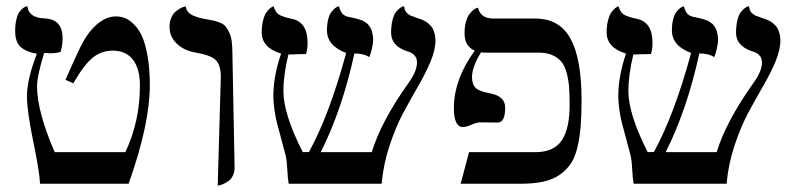

<svg xmlns="http://www.w3.org/2000/svg" viewBox="-20 -579 2512 605"><path d="M96.2 -409.7Q62 -415.5 44.9 -431.2Q27.8 -446.8 27.8 -481Q27.8 -502.4 31.7 -518.3Q35.6 -534.2 41.3 -541.7Q46.9 -549.3 52.7 -553.5Q58.6 -557.6 62.5 -558.6L66.4 -559.1Q70.3 -523.4 119.1 -521Q177.2 -519.5 177.2 -458.5Q177.2 -436 170.9 -415.5Q156.2 -411.1 137.2 -411.1Q130.9 -411.1 119.1 -412.1Q96.7 -338.9 96.7 -307.6Q96.7 -228 152.3 -99.6H375Q420.9 -196.3 420.9 -309.6Q420.9 -362.8 398.7 -391.1Q376.5 -419.4 335.9 -419.4Q300.3 -419.4 273.2 -398.2Q246.1 -377 210.9 -316.4L186.5 -327.6Q215.8 -395.5 232.9 -429.9Q250 -464.4 267.6 -484.4Q305.2 -527.3 344.7 -527.3Q358.9 -527.3 372.1 -522.7Q385.3 -518.1 400.4 -503.9Q415.5 -489.7 426.5 -466.8Q437.5 -443.8 444.8 -403.6Q452.1 -363.3 452.1 -310.1Q452.1 -188 385.3 0H106Q105.5 -32.7 85.2 -131.1Q64.9 -229.5 64.9 -274.9Q64.9 -329.1 96.2 -409.7Z M666 5.9 675.8 -336.4Q675.8 -376 658.2 -391.1Q640.6 -406.2 597.7 -413.1Q560.1 -419.4 537.1 -441.4Q514.2 -463.4 514.2 -494.1Q514.2 -509.8 519.3 -522.2Q524.4 -534.7 532 -541.3Q539.6 -547.9 547.1 -552.2Q554.7 -556.6 560.1 -557.6L564.9 -559.1Q566.4 -548.8 572.8 -541.3Q579.1 -533.7 590.1 -529.3Q601.1 -524.9 608.2 -522.9Q615.2 -521 627 -519Q644.5 -516.1 652.8 -514.2Q661.1 -512.2 673.1 -507.6Q685.1 -502.9 690.7 -495.8Q696.3 -488.8 702.1 -477.1Q708 -465.3 710.2 -447.8Q712.4 -430.2 712.4 -406.2L719.2 -51.3Q719.2 -37.1 713.9 -25.9Q708.5 -14.6 700.7 -9Q692.9 -3.4 684.8 0.2Q676.8 3.9 671.4 4.9Z M1352.1 -451.7Q1352.1 -421.4 1336.4 -384.3Q1320.8 -347.2 1297.6 -307.4Q1274.4 -267.6 1250.7 -223.4Q1227.1 -179.2 1207.5 -120.1Q1188 -61 1182.6 0H889.6Q886.7 -16.1 885.3 -44.7Q883.8 -73.2 880.9 -85.9Q875.5 -106.9 866.5 -140.4Q857.4 -173.8 853 -190.7Q848.6 -207.5 845 -231.4Q841.3 -255.4 841.3 -276.4Q841.3 -337.9 865.7 -410.2Q804.7 -428.7 804.7 -476.6Q804.7 -497.1 808.6 -513.2Q812.5 -529.3 817.9 -537.6Q823.2 -545.9 828.9 -551Q834.5 -556.2 838.4 -557.6L842.3 -559.1Q847.2 -541 857.9 -533.7Q868.7 -526.4 900.4 -519.5Q949.2 -509.3 949.2 -443.8Q949.2 -424.8 944.3 -408.7Q929.2 -408.7 912.6 -408Q896 -407.2 888.7 -407.2Q873 -341.8 873 -292.5Q873 -219.2 934.1 -99.6L953.6 -100.1Q1018.1 -217.8 1070.8 -412.1Q1010.3 -434.6 1010.3 -483.4Q1010.3 -502.9 1014.2 -518.1Q1018.1 -533.2 1023.7 -540.5Q1029.3 -547.9 1034.9 -552.5Q1040.5 -557.1 1044.4 -558.1L1048.3 -559.1Q1049.8 -551.3 1053 -545.2Q1056.2 -539.1 1058.8 -535.9Q1061.5 -532.7 1066.7 -530Q1071.8 -527.3 1074.7 -526.6Q1077.6 -525.9 1083.7 -524.7Q1089.8 -523.4 1091.8 -522.9Q1092.8 -522.9 1099.6 -521.2Q1106.4 -519.5 1108.2 -518.8Q1109.9 -518.1 1116.5 -516.1Q1123 -514.2 1125.2 -512.5Q1127.4 -510.7 1132.8 -507.6Q1138.2 -504.4 1140.6 -501Q1143.1 -497.6 1146.5 -492.4Q1149.9 -487.3 1151.6 -481.7Q1153.3 -476.1 1154.5 -468.5Q1155.8 -460.9 1155.8 -452.1Q1155.8 -442.4 1151.6 -424.8Q1147.5 -407.2 1143.6 -398.9Q1126.5 -410.6 1096.7 -410.6Q1058.1 -233.4 990.7 -99.6H1151.4Q1181.2 -197.3 1268.1 -318.8Q1293.9 -355 1293.9 -381.8Q1293.9 -387.7 1292.7 -392.6Q1291.5 -397.5 1288.8 -401.1Q1286.1 -404.8 1283.7 -407.2Q1281.2 -409.7 1277.3 -411.6Q1273.4 -413.6 1271.5 -414.6Q1269.5 -415.5 1265.6 -416.7Q1261.7 -418 1261.2 -418Q1212.4 -435.1 1212.4 -475.6Q1212.4 -498 1216.6 -514.9Q1220.7 -531.7 1226.8 -539.8Q1232.9 -547.9 1239 -552.7Q1245.1 -557.6 1249.5 -558.6L1253.4 -559.1Q1254.4 -551.3 1256.8 -545.4Q1259.3 -539.6 1264.9 -535.6Q1270.5 -531.7 1272.5 -530.5Q1274.4 -529.3 1283.7 -526.4L1292.5 -522.9Q1293 -522.9 1299.1 -520.8Q1305.2 -518.6 1308.1 -517.6Q1311 -516.6 1317.6 -513.2Q1324.2 -509.8 1328.1 -506.6Q1332 -503.4 1337.2 -497.8Q1342.3 -492.2 1345 -486.1Q1347.7 -480 1349.9 -470.9Q1352.1 -461.9 1352.1 -451.7Z M1774.9 -248Q1774.9 -280.3 1773.4 -302Q1772 -323.7 1766.4 -346.4Q1760.7 -369.1 1750.5 -382.6Q1740.2 -396 1722.2 -404.5Q1704.1 -413.1 1678.7 -413.1H1513.2Q1503.9 -413.1 1495.6 -414.1Q1467.3 -367.7 1467.3 -336.4Q1467.3 -313 1478.8 -302Q1490.2 -291 1524.9 -284.7Q1571.8 -275.9 1571.8 -239.7Q1571.8 -192.9 1548.3 -192.9Q1542 -192.9 1522.5 -193.1Q1502.9 -193.4 1492.7 -193.4Q1482.4 -193.4 1465.6 -186Q1448.7 -178.7 1439 -178.7Q1410.2 -178.7 1410.2 -238.3Q1410.2 -328.6 1475.6 -418.9Q1475.6 -418.9 1476.1 -419.4Q1443.8 -432.6 1443.8 -474.6Q1443.8 -494.6 1448.2 -510.3Q1452.6 -525.9 1458.7 -533.9Q1464.8 -542 1471.2 -547.1Q1477.5 -552.2 1481.9 -553.7L1486.3 -554.7Q1494.1 -520.5 1535.2 -520.5H1667Q1743.2 -520.5 1777.8 -457Q1812.5 -393.6 1812.5 -264.6Q1812.5 -216.3 1809.8 -182.1Q1807.1 -147.9 1799.8 -116.2Q1792.5 -84.5 1779.1 -64.2Q1765.6 -43.9 1744.4 -28.8Q1723.1 -13.7 1692.6 -6.8Q1662.1 0 1620.6 0H1431.6L1458 -99.6H1668Q1724.6 -99.6 1749.8 -136.2Q1774.9 -172.9 1774.9 -248Z M2439 -451.7Q2439 -421.4 2423.3 -384.3Q2407.7 -347.2 2384.5 -307.4Q2361.3 -267.6 2337.6 -223.4Q2314 -179.2 2294.4 -120.1Q2274.9 -61 2269.5 0H1976.6Q1973.6 -16.1 1972.2 -44.7Q1970.7 -73.2 1967.8 -85.9Q1962.4 -106.9 1953.4 -140.4Q1944.3 -173.8 1939.9 -190.7Q1935.5 -207.5 1931.9 -231.4Q1928.2 -255.4 1928.2 -276.4Q1928.2 -337.9 1952.6 -410.2Q1891.6 -428.7 1891.6 -476.6Q1891.6 -497.1 1895.5 -513.2Q1899.4 -529.3 1904.8 -537.6Q1910.2 -545.9 1915.8 -551Q1921.4 -556.2 1925.3 -557.6L1929.2 -559.1Q1934.1 -541 1944.8 -533.7Q1955.6 -526.4 1987.3 -519.5Q2036.1 -509.3 2036.1 -443.8Q2036.1 -424.8 2031.2 -408.7Q2016.1 -408.7 1999.5 -408Q1982.9 -407.2 1975.6 -407.2Q1960 -341.8 1960 -292.5Q1960 -219.2 2021 -99.6L2040.5 -100.1Q2105 -217.8 2157.7 -412.1Q2097.2 -434.6 2097.2 -483.4Q2097.2 -502.9 2101.1 -518.1Q2105 -533.2 2110.6 -540.5Q2116.2 -547.9 2121.8 -552.5Q2127.4 -557.1 2131.3 -558.1L2135.3 -559.1Q2136.7 -551.3 2139.9 -545.2Q2143.1 -539.1 2145.8 -535.9Q2148.4 -532.7 2153.6 -530Q2158.7 -527.3 2161.6 -526.6Q2164.6 -525.9 2170.7 -524.7Q2176.8 -523.4 2178.7 -522.9Q2179.7 -522.9 2186.5 -521.2Q2193.4 -519.5 2195.1 -518.8Q2196.8 -518.1 2203.4 -516.1Q2210 -514.2 2212.2 -512.5Q2214.4 -510.7 2219.7 -507.6Q2225.1 -504.4 2227.5 -501Q2230 -497.6 2233.4 -492.4Q2236.8 -487.3 2238.5 -481.7Q2240.2 -476.1 2241.5 -468.5Q2242.7 -460.9 2242.7 -452.1Q2242.7 -442.4 2238.5 -424.8Q2234.4 -407.2 2230.5 -398.9Q2213.4 -410.6 2183.6 -410.6Q2145 -233.4 2077.6 -99.6H2238.3Q2268.1 -197.3 2355 -318.8Q2380.9 -355 2380.9 -381.8Q2380.9 -387.7 2379.6 -392.6Q2378.4 -397.5 2375.7 -401.1Q2373 -404.8 2370.6 -407.2Q2368.2 -409.7 2364.3 -411.6Q2360.4 -413.6 2358.4 -414.6Q2356.4 -415.5 2352.5 -416.7Q2348.6 -418 2348.1 -418Q2299.3 -435.1 2299.3 -475.6Q2299.3 -498 2303.5 -514.9Q2307.6 -531.7 2313.7 -539.8Q2319.8 -547.9 2325.9 -552.7Q2332 -557.6 2336.4 -558.6L2340.3 -559.1Q2341.3 -551.3 2343.8 -545.4Q2346.2 -539.6 2351.8 -535.6Q2357.4 -531.7 2359.4 -530.5Q2361.3 -529.3 2370.6 -526.4L2379.4 -522.9Q2379.9 -522.9 2386 -520.8Q2392.1 -518.6 2395 -517.6Q2397.9 -516.6 2404.5 -513.2Q2411.1 -509.8 2415 -506.6Q2418.9 -503.4 2424.1 -497.8Q2429.2 -492.2 2431.9 -486.1Q2434.6 -480 2436.8 -470.9Q2439 -461.9 2439 -451.7Z"/></svg>

Font: Libertinage
Style: l
Weight: 400
Designer: OSP
Foundry: OSP
Version: Version 1.0; 2008; OFL relea